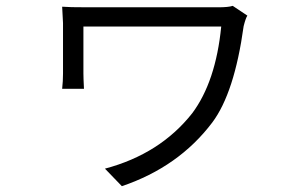

<svg xmlns="http://www.w3.org/2000/svg" viewBox="-20 -557 1040 653"><path d="M771.5 -537.1 821.3 -503.9Q815.4 -495.1 808.6 -467.8Q777.3 -241.2 702.1 -140.6Q587.9 10.7 394.5 76.2L336.9 16.6Q524.4 -33.2 633.8 -171.9Q713.9 -279.3 732.4 -466.8H263.7V-306.6Q263.7 -292 265.6 -254.9H191.4Q194.3 -281.2 194.3 -306.6V-478.5Q194.3 -484.4 191.4 -534.2Q212.9 -532.2 278.3 -532.2H722.7Q756.8 -532.2 771.5 -537.1Z"/></svg>

Font: Gen Shin Gothic Normal
Style: Regular
Weight: 300
Designer: [Source Han Sans]
Ryoko NISHIZUKA  (kana & ideographs); Paul D. Hunt (Latin, Greek & Cyrillic); Wenlong ZHANG  (bopomofo
Version: Version 1.002.20150607